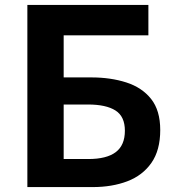

<svg xmlns="http://www.w3.org/2000/svg" viewBox="-20 -761 715 781"><path d="M91.3 0V-740.8H583.6V-617.3H239V-446.1H351.9Q429.9 -446.1 493.6 -425.7Q557.4 -405.3 594.6 -358.6Q631.8 -311.8 631.8 -232.1Q631.8 -149.8 595.9 -98.5Q560 -47.2 497.9 -23.6Q435.8 0 356.7 0ZM239 -114.1H339Q413.8 -114.1 450.9 -142.2Q488 -170.3 488 -229.3Q488 -287.2 449.8 -311.5Q411.5 -335.9 337.9 -335.9H239Z"/></svg>

Font: Noto Sans SC Thin
Style: Regular
Weight: 100
Designer: Ryoko NISHIZUKA 西塚涼子 (kana, bopomofo & ideographs); Paul D. Hunt (Latin, Greek & Cyrillic); Sandoll Communications 산돌커뮤니
Foundry: Adobe
Version: Version 2.004-H2;hotconv 1.0.118;makeotfexe 2.5.65603